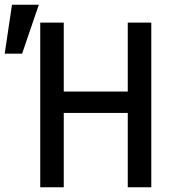

<svg xmlns="http://www.w3.org/2000/svg" viewBox="-107 -796 727 816"><path d="M64 0H164V-316H436V0H536V-700H436V-407H164V-700H64ZM58 -776H-56L-87 -568H-13Z"/></svg>

Font: CommitMono
Style: 500Regular
Weight: 500
Monospace: yes
Designer: Eigil Nikolajsen
Foundry: Eigil Nikolajsen
Version: Version 1.143